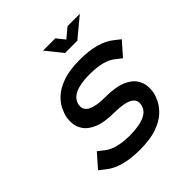

<svg xmlns="http://www.w3.org/2000/svg" viewBox="-189 -826 967 967"><g transform="rotate(-45 294.0 -342.5)"><path d="M321.3 -305.2Q396 -305.2 436.8 -287.8Q477.5 -270.5 494.4 -244.9Q511.2 -219.2 513.2 -193.4Q513.7 -185.5 513.7 -178.2Q513.7 -161.6 511.2 -149.4Q507.8 -131.8 495.6 -105.7Q483.4 -79.6 456.5 -54Q429.7 -28.3 381.8 -11Q334 6.3 259.3 6.3Q131.8 6.3 68.4 -45.9L37.1 -70.3L100.6 -142.6L131.8 -118.2Q177.2 -80.6 276.9 -80.6Q307.1 -80.6 339.1 -85.9Q371.1 -91.3 394.5 -106.2Q418 -121.1 423.8 -149.4Q425.3 -156.2 425.3 -162.1Q425.3 -181.2 409.7 -194.1Q394 -207 364.3 -212.4Q334.5 -217.8 304.2 -217.8Q229.5 -217.8 188.7 -235.4Q147.9 -252.9 131.1 -278.3Q114.3 -303.7 112.3 -330.1Q111.8 -337.9 111.8 -344.7Q111.8 -361.3 114.3 -373.5Q117.7 -391.1 129.9 -417.5Q142.1 -443.8 168.9 -469.2Q195.8 -494.6 243.7 -512Q291.5 -529.3 366.2 -529.3Q493.7 -529.3 557.1 -477.1L588.4 -452.6L524.9 -380.4L493.7 -404.8Q448.7 -442.4 348.6 -442.4Q215.8 -442.4 201.7 -373.5Q200.7 -367.2 200.7 -361.8Q200.7 -305.7 321.3 -305.2ZM424.8 -605.5H337.4L267.6 -692.4H355L389.6 -648.9L441.9 -692.4H529.3Z"/></g></svg>

Font: Qaz
Style: Italic
Weight: 400
Italic angle: -11.25°
Designer: GGBotNet
Foundry: f0n7
Version: 0.70